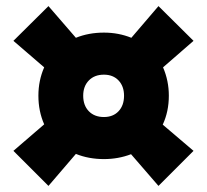

<svg xmlns="http://www.w3.org/2000/svg" viewBox="-20 -644 680 630"><path d="M514 -235 615 -149 500 -34 410 -138Q368 -122 321 -122Q271 -122 229 -139L139 -34L24 -149L125 -236Q106 -279 106 -330Q106 -380 125 -423L24 -510L139 -624L229 -520Q271 -537 321 -537Q369 -537 411 -520L500 -624L615 -510L515 -423Q534 -379 534 -330Q534 -278 514 -235ZM387 -330Q387 -361 369 -380Q351 -399 321 -399Q290 -399 271.5 -380Q253 -361 253 -330Q253 -298 271.5 -279Q290 -260 321 -260Q351 -260 369 -279Q387 -298 387 -330Z"/></svg>

Font: Work Sans ExtraBold
Style: Regular
Weight: 800
Designer: Wei Huang
Foundry: Wei Huang
Version: Version 1.500